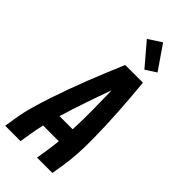

<svg xmlns="http://www.w3.org/2000/svg" viewBox="-302 -1042 1104 1104"><g transform="rotate(45 250.0 -490.5)"><path d="M2 0 14 -74Q23 -130 39 -185.5Q55 -241 73.5 -296.5Q92 -352 112 -407Q132 -462 153.5 -517Q175 -572 197.5 -626.5Q220 -681 243 -735H387Q392 -681 396.5 -626.5Q401 -572 404.5 -517Q408 -462 410 -407Q412 -352 412.5 -296.5Q413 -241 410 -185.5Q407 -130 398 -74L386 0H261L273 -74Q276 -94 278.5 -114.5Q281 -135 283 -155H155Q151 -135 146.5 -114.5Q142 -94 139 -74L127 0ZM184 -260H291Q294 -340 293.5 -419Q293 -498 291 -577Q262 -498 235 -419Q208 -340 184 -260ZM340 -794 225 -929 305 -981 405 -836Z"/></g></svg>

Font: Iosevka Curly Extrabold
Style: Italic
Weight: 800
Italic angle: -9°
Monospace: yes
Designer: Belleve Invis
Foundry: Belleve Invis
Version: Version 22.1.2; ttfautohint (v1.8.4)